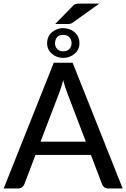

<svg xmlns="http://www.w3.org/2000/svg" viewBox="-20 -1076 722 1096"><path d="M680.5 0H598.5Q584.5 0 575.5 -7Q566.5 -14 562.5 -24.5L499 -191.5H182.5L119 -24.5Q115.5 -15 106 -7.5Q96.5 0 83 0H1L287 -718H394.5ZM470 -267.5 363.5 -546.5Q352 -575 340.5 -618.5Q329.5 -575 318 -546L211.5 -267.5ZM340.5 -745.5Q304 -745.5 276.5 -769Q249 -792.5 249 -829.5Q249 -868 276.5 -891.8Q304 -915.5 340.5 -915.5Q378 -915.5 405.8 -891.8Q433.5 -868 433.5 -829.5Q433.5 -792.5 405.8 -769Q378 -745.5 340.5 -745.5ZM365.5 -939H295L392.5 -1038.5Q401 -1049.5 410.5 -1052.5Q420 -1055.5 437 -1055.5H547L399.5 -950Q391.5 -943 384.2 -941Q377 -939 365.5 -939ZM341.5 -783Q362.5 -783 375.5 -796.2Q388.5 -809.5 388.5 -829.5Q388.5 -851 375.5 -864Q362.5 -877 341.5 -877Q296.5 -877 294 -829.5Q294 -809.5 306.5 -796.2Q319 -783 341.5 -783Z"/></svg>

Font: Verano Sans Medium
Style: Regular
Weight: 500
Designer: Lukasz Dziedzic with Adam Twardoch and Botio Nikoltchev
Foundry: tyPoland Lukasz Dziedzic
Version: Version 3.001;December 28, 2019;FontCreator 12.0.0.2547 64-b